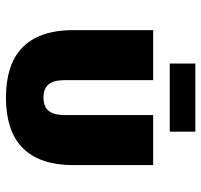

<svg xmlns="http://www.w3.org/2000/svg" viewBox="-36 -648 691 660"><g transform="rotate(90 310.0 -318.5)"><path d="M376 -499V-195C376 -147 359 -122 316 -122C273 -122 256 -147 256 -195V-499H84V-225C84 -60 173 7 316 7C459 7 548 -60 548 -225V-499ZM433 -644H199V-556H433Z"/></g></svg>

Font: Maven Pro
Style: Black
Weight: 900
Designer: Joe Prince
Foundry: Joe Prince
Version: Version 1.003